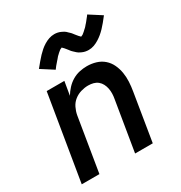

<svg xmlns="http://www.w3.org/2000/svg" viewBox="-178 -890 956 1016"><g transform="rotate(-30 300.0 -382.0)"><path d="M27 0 113 -520H221L207 -437Q219 -457 235.5 -475Q252 -493 273 -505.5Q294 -518 317 -523Q340 -528 362 -528Q391 -528 417.5 -520Q444 -512 464 -494.5Q484 -477 495.5 -452.5Q507 -428 511.5 -401Q516 -374 514.5 -345.5Q513 -317 508 -288L461 0H353L403 -303Q406 -319 406.5 -335Q407 -351 404 -366.5Q401 -382 394 -395.5Q387 -409 375.5 -418.5Q364 -428 349 -432Q334 -436 317 -436Q296 -436 273.5 -429.5Q251 -423 232.5 -408.5Q214 -394 203.5 -372.5Q193 -351 189 -329L135 0ZM211 -594 136 -642Q150 -659 162 -673.5Q174 -688 185.5 -700Q197 -712 208.5 -722Q220 -732 234.5 -741Q249 -750 265 -755.5Q281 -761 298 -761Q303 -761 308 -760.5Q313 -760 317.5 -759Q322 -758 327 -756.5Q332 -755 336 -753Q340 -751 344 -749Q348 -747 352.5 -744.5Q357 -742 360.5 -738.5Q364 -735 367.5 -731.5Q371 -728 374.5 -725Q378 -722 381 -718.5Q384 -715 386.5 -711.5Q389 -708 391.5 -705Q394 -702 398 -697Q402 -692 405 -688.5Q408 -685 412 -681.5Q416 -678 416 -677H415Q415 -679 419 -680Q423 -681 426 -683Q429 -685 433 -688.5Q437 -692 439 -693.5Q441 -695 443 -697Q445 -699 447 -701Q449 -703 451.5 -705Q454 -707 456.5 -709.5Q459 -712 461.5 -715Q464 -718 466.5 -721Q469 -724 472 -727Q475 -730 477.5 -733.5Q480 -737 483 -740.5Q486 -744 489 -748Q492 -752 495.5 -756Q499 -760 501 -764L576 -716Q562 -698 550.5 -684Q539 -670 527.5 -658Q516 -646 504 -636Q492 -626 477.5 -617Q463 -608 447.5 -602.5Q432 -597 415 -597Q410 -597 405 -597.5Q400 -598 395 -599Q390 -600 385.5 -601.5Q381 -603 376.5 -605Q372 -607 368 -609Q364 -611 360 -613.5Q356 -616 352 -619.5Q348 -623 344.5 -626.5Q341 -630 337.5 -633Q334 -636 331 -639.5Q328 -643 325.5 -646.5Q323 -650 320.5 -653Q318 -656 314 -661Q310 -666 307 -669.5Q304 -673 300 -676.5Q296 -680 296 -681H297Q297 -679 293 -678Q289 -677 286 -675Q283 -673 279 -669.5Q275 -666 273 -664.5Q271 -663 269 -661Q267 -659 265 -657Q263 -655 260.5 -653Q258 -651 256 -648.5Q254 -646 251.5 -643Q249 -640 246.5 -637Q244 -634 241 -631Q238 -628 235.5 -624.5Q233 -621 229.5 -617.5Q226 -614 223 -610Q220 -606 217 -602Q214 -598 211 -594Z"/></g></svg>

Font: Iosevka Semibold Extended
Style: Italic
Weight: 600
Width: 7
Italic angle: -9°
Monospace: yes
Designer: Belleve Invis
Foundry: Belleve Invis
Version: Version 32.5.0; ttfautohint (v1.8.4)